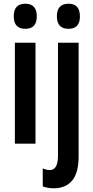

<svg xmlns="http://www.w3.org/2000/svg" viewBox="-20 -773 503 1033"><path d="M116 -753Q178 -753 178 -685Q178 -618 116 -618Q54 -618 54 -685Q54 -753 116 -753ZM171 -543V0H60V-543ZM286 -685Q286 -753 349 -753Q410 -753 410 -685Q410 -618 349 -618Q286 -618 286 -685ZM272 240Q236 240 210 230V133Q231 142 248 142Q292 142 292 64V-543H403V68Q403 156 369 197.5Q335 239 272 240Z"/></svg>

Font: Noto Sans Lao ExtraCondensed SemiBold
Style: Regular
Weight: 600
Width: 2
Designer: Monotype Design Team
Foundry: Monotype Imaging Inc.
Version: Version 2.003; ttfautohint (v1.8.4.7-5d5b)